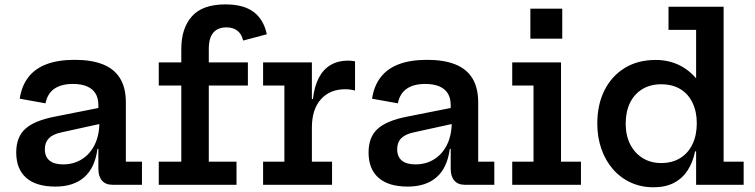

<svg xmlns="http://www.w3.org/2000/svg" viewBox="-20 -820 3352 852"><path d="M479 0Q449 0 432.8 -18.5Q416.5 -37 416.5 -71V-196.5L426.5 -216.5L421 -277.5L416.5 -312.5V-353.5Q416.5 -385 403.5 -405.8Q390.5 -426.5 365.2 -437Q340 -447.5 304 -447.5Q252 -447.5 221.2 -426.2Q190.5 -405 182 -361.5L67.5 -382Q76 -438.5 105.5 -477Q135 -515.5 186.2 -535Q237.5 -554.5 312 -554.5Q386.5 -554.5 437 -534.2Q487.5 -514 513 -472Q538.5 -430 538.5 -365.5V-102.5H610V0ZM226 8Q140.5 8 96.2 -31Q52 -70 52 -143.5Q52 -212 92.5 -248.5Q133 -285 223.5 -302.5L445.5 -346.5V-275L252 -232.5Q214.5 -224.5 196.8 -206.2Q179 -188 179 -158Q179 -124.5 199.8 -107.5Q220.5 -90.5 259.5 -90.5Q307 -90.5 343.5 -113.5Q380 -136.5 400.5 -178.5Q421 -220.5 421 -277.5L446.5 -159.5H412.5Q401.5 -75.5 354 -33.8Q306.5 8 226 8Z M684.5 0V-102.5H784.5V-440.5H684.5V-543H784.5V-602.5Q784.5 -694.5 831.5 -747.5Q878.5 -800.5 980.5 -800.5Q1061 -800.5 1105.5 -767Q1150 -733.5 1164 -668L1059 -640Q1052 -669.5 1033.2 -684Q1014.5 -698.5 985 -698.5Q946.5 -698.5 926.5 -675Q906.5 -651.5 906.5 -602.5V-543H1080V-440.5H906.5V-102.5H1029.5V0Z M1364 -102.5H1453.5V0H1147.5V-102.5H1242V-440.5H1147.5V-543H1364ZM1555.5 -418.5Q1545.5 -421 1534.5 -422.5Q1523.5 -424 1512 -424Q1443.5 -424 1403.8 -379.2Q1364 -334.5 1364 -254L1340.5 -380.5H1368.5Q1375 -437.5 1395 -475.2Q1415 -513 1447.8 -532Q1480.5 -551 1524.5 -551Q1532.5 -551 1540 -550.2Q1547.5 -549.5 1555.5 -548Z M2042.5 0Q2012.5 0 1996.2 -18.5Q1980 -37 1980 -71V-196.5L1990 -216.5L1984.5 -277.5L1980 -312.5V-353.5Q1980 -385 1967 -405.8Q1954 -426.5 1928.8 -437Q1903.5 -447.5 1867.5 -447.5Q1815.5 -447.5 1784.8 -426.2Q1754 -405 1745.5 -361.5L1631 -382Q1639.5 -438.5 1669 -477Q1698.5 -515.5 1749.8 -535Q1801 -554.5 1875.5 -554.5Q1950 -554.5 2000.5 -534.2Q2051 -514 2076.5 -472Q2102 -430 2102 -365.5V-102.5H2173.5V0ZM1789.5 8Q1704 8 1659.8 -31Q1615.5 -70 1615.5 -143.5Q1615.5 -212 1656 -248.5Q1696.5 -285 1787 -302.5L2009 -346.5V-275L1815.5 -232.5Q1778 -224.5 1760.2 -206.2Q1742.5 -188 1742.5 -158Q1742.5 -124.5 1763.2 -107.5Q1784 -90.5 1823 -90.5Q1870.5 -90.5 1907 -113.5Q1943.5 -136.5 1964 -178.5Q1984.5 -220.5 1984.5 -277.5L2010 -159.5H1976Q1965 -75.5 1917.5 -33.8Q1870 8 1789.5 8Z M2469.5 -102.5H2558V0H2253V-102.5H2347.5V-440.5H2253V-543H2469.5ZM2333.5 -781.5H2475V-648.5H2333.5Z M3069 0V-198L3072 -242V-313L3069 -402V-687.5H2946.5V-790H3191V-102.5H3280V0ZM2889.5 -554Q2951 -554 3001 -527.5Q3051 -501 3086.8 -449Q3122.5 -397 3140 -321L3072 -273Q3072 -324 3053.5 -363.2Q3035 -402.5 2999.8 -424.2Q2964.5 -446 2914 -446Q2865 -446 2829.5 -424Q2794 -402 2775.2 -362.8Q2756.5 -323.5 2756.5 -271.5Q2756.5 -219.5 2776.2 -180.2Q2796 -141 2831.5 -118.8Q2867 -96.5 2914 -96.5Q2963.5 -96.5 2999 -118.8Q3034.5 -141 3053.2 -180.8Q3072 -220.5 3072 -273L3087.5 -148.5H3064.5Q3054.5 -99.5 3031.2 -63.8Q3008 -28 2970.5 -8.5Q2933 11 2880 11Q2824.5 11 2778.5 -10.2Q2732.5 -31.5 2699.5 -69.8Q2666.5 -108 2648.5 -159.5Q2630.5 -211 2630.5 -271.5Q2630.5 -356 2662.5 -419.5Q2694.5 -483 2752.5 -518.5Q2810.5 -554 2889.5 -554Z"/></svg>

Font: Hepta Slab ExtraLight SemiBold
Style: Regular
Weight: 600
Version: Version 1.102